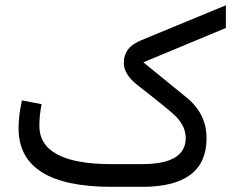

<svg xmlns="http://www.w3.org/2000/svg" viewBox="-20 -723 924 743"><path d="M132.3 -235.8C132.3 -263.7 135.3 -292 141.1 -319.8L64.9 -334.5C56.2 -294.9 51.8 -258.8 51.8 -226.6C51.8 -75.7 171.9 0 411.6 0H530.3C694.8 0 777.8 -61.5 779.3 -184.6C780.3 -249 754.9 -302.2 703.1 -344.7L534.7 -481.9L854 -614.7V-702.6L526.9 -567.4C503.4 -557.6 486.8 -546.4 477.1 -533.7C464.8 -517.6 459 -499.5 459 -479.5C459 -449.7 477.1 -420.9 512.7 -393.1C594.2 -329.6 643.1 -290 659.2 -273.9C686 -247.1 699.2 -218.3 698.7 -187C697.8 -121.1 641.6 -87.9 529.8 -87.9H411.6C226.1 -87.9 132.8 -137.2 132.3 -235.8Z"/></svg>

Font: Nahid
Style: Regular
Weight: 400
Foundry: DejaVu fonts team - Redesigned by Saber Rastikerdar
Version: Version 0.3.0